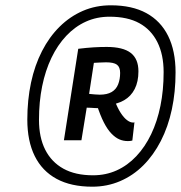

<svg xmlns="http://www.w3.org/2000/svg" viewBox="-20 -913 682 724"><path d="M328 -209Q248 -209 193.5 -238.5Q139 -268 111 -324.5Q83 -381 83 -462Q83 -536 97 -601.5Q111 -667 138.5 -720.5Q166 -774 205 -812.5Q244 -851 292.5 -872Q341 -893 398 -893Q478 -893 532 -863.5Q586 -834 614 -777.5Q642 -721 642 -640Q642 -566 628 -500.5Q614 -435 586.5 -381.5Q559 -328 520.5 -289.5Q482 -251 433 -230Q384 -209 328 -209ZM331 -252Q379 -252 420 -270.5Q461 -289 494 -324Q527 -359 550 -407Q573 -455 585 -514Q597 -573 597 -641Q597 -707 573.5 -754Q550 -801 505.5 -825.5Q461 -850 393 -850Q345 -850 304 -831.5Q263 -813 230 -778Q197 -743 174 -695Q151 -647 139 -588Q127 -529 127 -461Q127 -395 150.5 -348.5Q174 -302 219 -277Q264 -252 331 -252ZM221 -384 275 -729Q308 -733 333 -734.5Q358 -736 382 -736Q444 -736 473 -713.5Q502 -691 502 -644Q502 -605 488 -577.5Q474 -550 448 -535Q422 -520 387 -517L357 -505Q347 -505 338.5 -505.5Q330 -506 323 -506.5Q316 -507 307 -507L287 -384ZM356 -556Q384 -556 401 -566Q418 -576 425.5 -595Q433 -614 433 -638Q433 -660 421 -669Q409 -678 380 -678Q371 -678 364.5 -677.5Q358 -677 351.5 -677Q345 -677 334 -676L316 -559Q328 -558 337 -557Q346 -556 356 -556ZM462 -381Q445 -381 430 -387.5Q415 -394 400 -409.5Q385 -425 371.5 -451.5Q358 -478 345 -518L412 -535Q423 -506 435 -487.5Q447 -469 459 -460Q471 -451 481 -451Q483 -451 484.5 -451Q486 -451 487 -452L479 -383Q476 -382 471 -381.5Q466 -381 462 -381Z"/></svg>

Font: Georama ExtraCondensed Thin SemiBold
Style: Italic
Weight: 600
Italic angle: -9°
Version: Version 1.001